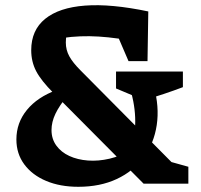

<svg xmlns="http://www.w3.org/2000/svg" viewBox="-20 -706 774 738"><path d="M532 0 186 -348Q138 -396 119 -432.5Q100 -469 100 -513Q100 -590 153.5 -633.5Q207 -677 307 -684.5Q407 -692 550 -662L521 -543Q431 -561 359.5 -565.5Q288 -570 220 -560L244 -610Q233 -571 233 -542.5Q233 -514 246.5 -489.5Q260 -465 289 -436L662 -60V0ZM281 12Q211 12 157.5 -10.5Q104 -33 73.5 -74Q43 -115 43 -170Q43 -234 83.5 -283.5Q124 -333 198 -360L240 -339Q208 -300 193 -268.5Q178 -237 178 -206Q178 -172 196.5 -146.5Q215 -121 246.5 -106.5Q278 -92 318 -89Q358 -86 401 -96Q444 -106 485 -131Q502 -193 499.5 -255Q497 -317 475 -380L571 -375Q593 -296 582.5 -225.5Q572 -155 532.5 -101.5Q493 -48 429 -18Q365 12 281 12ZM539 0V-111L704 -65V0ZM533 -321 426 -366V-431H683V-371Q649 -358 610 -345Q571 -332 533 -321ZM474 -471 391 -664 550 -662 547 -471Z"/></svg>

Font: Piazzolla Thin Black
Style: Regular
Weight: 900
Version: Version 2.005